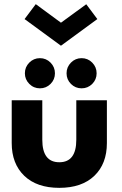

<svg xmlns="http://www.w3.org/2000/svg" viewBox="-20 -894 586 926"><path d="M98.5 -802 152.5 -874 274 -784.5 396 -873.5 449.5 -802 274 -673.5ZM100 -540.5Q100 -570.5 121.2 -592Q142.5 -613.5 172.5 -613.5Q202.5 -613.5 223.8 -592Q245 -570.5 245 -540.5Q245 -510.5 223.8 -489.2Q202.5 -468 172.5 -468Q142.5 -468 121.2 -489.5Q100 -511 100 -540.5ZM322.2 -592Q343.5 -613.5 373.5 -613.5Q403.5 -613.5 424.8 -592Q446 -570.5 446 -540.5Q446 -510.5 424.8 -489.2Q403.5 -468 373.5 -468Q343.5 -468 322.2 -489.2Q301 -510.5 301 -540.5Q301 -570.5 322.2 -592ZM184 -220Q184 -111.5 266 -111.5Q348 -111.5 348 -220V-410.5H495.5V-204Q495.5 -104 435 -46Q374.5 12 266 12Q157.5 12 97 -46.2Q36.5 -104.5 36.5 -204V-410.5H184Z"/></svg>

Font: League Spartan
Style: Bold
Weight: 700
Foundry: The League of Moveable Type
Version: Version 2.002